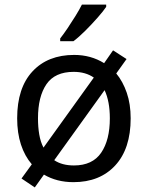

<svg xmlns="http://www.w3.org/2000/svg" viewBox="-20 -786 645 839"><path d="M551 -269Q551 -136 483.5 -63Q416 10 301 10Q228 10 172 -23L132 33L74 -6L119 -68Q88 -104 71.5 -154.5Q55 -205 55 -269Q55 -402 122 -474Q189 -546 304 -546Q377 -546 435 -510L474 -566L533 -528L488 -465Q517 -430 534 -380.5Q551 -331 551 -269ZM146 -269Q146 -231 151.5 -198.5Q157 -166 170 -141L390 -447Q354 -472 302 -472Q220 -472 183 -418Q146 -364 146 -269ZM460 -269Q460 -343 437 -392L217 -86Q251 -63 303 -63Q384 -63 422 -118.5Q460 -174 460 -269ZM444 -766V-756Q432 -738 407 -709.5Q382 -681 353.5 -652.5Q325 -624 301 -606H243V-618Q258 -637 275.5 -663Q293 -689 310 -716.5Q327 -744 338 -766Z"/></svg>

Font: Noto IKEA Latin
Style: Regular
Weight: 400
Designer: Monotype Design Team
Foundry: Monotype Imaging Inc.
Version: Version 1.0